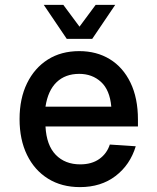

<svg xmlns="http://www.w3.org/2000/svg" viewBox="-20 -753 640 785"><path d="M307 12Q232 12 176.5 -22.5Q121 -57 90.5 -119.5Q60 -182 60 -266Q60 -350 90.5 -412.5Q121 -475 175.5 -509.5Q230 -544 304 -544Q375 -544 429 -511Q483 -478 513.5 -415Q544 -352 544 -264V-236H166Q170 -159 208 -120Q246 -81 308 -81Q355 -81 386 -103Q417 -125 429 -162L535 -155Q512 -79 452.5 -33.5Q393 12 307 12ZM166 -317H435Q429 -385 393 -418Q357 -451 304 -451Q247 -451 211.5 -417Q176 -383 166 -317ZM159 -733H239L305 -644L371 -733H451L357 -594H253Z"/></svg>

Font: Geist Mono Medium
Style: Regular
Weight: 500
Monospace: yes
Designer: Basement.studio, Andrés Briganti, Mateo Zaragoza
Foundry: Basement.studio, Vercel, Andrés Briganti, Guido Ferreyra, Mateo Zaragoza
Version: Version 1.500; ttfautohint (v1.8.4.7-5d5b)